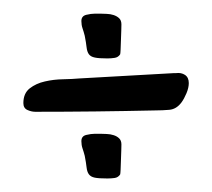

<svg xmlns="http://www.w3.org/2000/svg" viewBox="-20 -480 310 281"><path d="M157.7 -444.3Q157.7 -442.4 157.5 -435.5Q157.2 -428.7 157 -421.1Q156.7 -413.6 156.5 -407.2Q156.2 -400.9 155.8 -400.4Q152.8 -396 147.7 -395.3Q142.6 -394.5 137.2 -394.5Q124.5 -394.5 118.7 -395.8Q112.8 -397 110.1 -400.6Q107.4 -404.3 106.7 -410.9Q106 -417.5 104 -427.7Q102.5 -433.6 100.8 -438.5Q99.1 -443.4 99.1 -449.2Q99.1 -456.5 106.2 -458.3Q113.3 -460 118.7 -460H127.4Q130.9 -460 136.2 -459.7Q141.6 -459.5 146.2 -458Q150.9 -456.5 154.3 -453.4Q157.7 -450.2 157.7 -444.3ZM256.3 -358.4Q256.3 -351.6 252.9 -343.5Q249.5 -335.4 245.6 -330.1Q238.3 -320.3 228 -319.3Q217.8 -318.4 207.5 -318.4Q163.1 -317.4 119.6 -316.9Q76.2 -316.4 31.7 -316.4Q25.9 -316.4 20 -319.1Q14.2 -321.8 14.2 -329.1Q14.2 -343.3 23.4 -350.6Q32.7 -357.9 45.7 -360.8Q58.6 -363.8 72.5 -364Q86.4 -364.3 96.2 -365.2L234.9 -373H237.8Q245.1 -374 250.7 -370.4Q256.3 -366.7 256.3 -358.4ZM157.7 -268.6Q157.7 -266.6 157.5 -259.8Q157.2 -252.9 157 -245.4Q156.7 -237.8 156.5 -231.4Q156.2 -225.1 155.8 -224.6Q152.8 -220.2 147.7 -219.5Q142.6 -218.8 137.2 -218.8Q124.5 -218.8 118.7 -220Q112.8 -221.2 110.1 -224.9Q107.4 -228.5 106.7 -235.1Q106 -241.7 104 -252Q102.5 -257.8 100.8 -262.7Q99.1 -267.6 99.1 -273.4Q99.1 -280.8 106.2 -282.5Q113.3 -284.2 118.7 -284.2H127.4Q130.9 -284.2 136.2 -283.9Q141.6 -283.7 146.2 -282.2Q150.9 -280.8 154.3 -277.6Q157.7 -274.4 157.7 -268.6Z"/></svg>

Font: Just Another Hand
Style: Regular
Weight: 400
Designer: Astigmatic (AOETI)
Foundry: Astigmatic (AOETI)
Version: Version 1.000